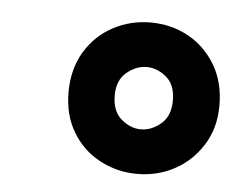

<svg xmlns="http://www.w3.org/2000/svg" viewBox="-34 -750 451 365"><g transform="rotate(5 192.0 -567.5)"><path d="M239 -423Q201 -423 168 -440.5Q135 -458 115.5 -490.5Q96 -523 96 -566Q96 -611 116 -644Q136 -677 169 -694.5Q202 -712 240 -712Q279 -712 311.5 -694.5Q344 -677 364 -644Q384 -611 384 -566Q384 -523 363.5 -490.5Q343 -458 310.5 -440.5Q278 -423 239 -423ZM239 -508Q259 -508 277 -523Q295 -538 295 -568Q295 -598 277.5 -612.5Q260 -627 240 -627Q220 -627 202 -612Q184 -597 184 -568Q184 -538 201.5 -523Q219 -508 239 -508Z"/></g></svg>

Font: DM Sans 16pt
Style: Bold Italic
Weight: 700
Italic angle: -10°
Version: Version 4.004;gftools[0.9.30]